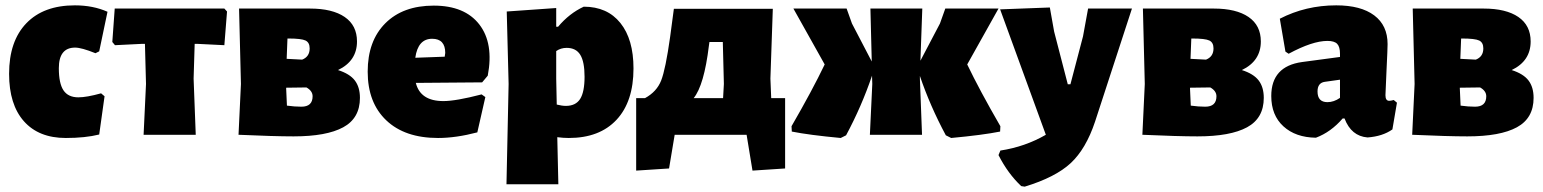

<svg xmlns="http://www.w3.org/2000/svg" viewBox="-20 -504 5772 718"><path d="M260 -484Q328 -484 382 -460L351 -312L337 -305Q285 -326 261 -326Q200 -326 200 -249Q200 -192 217.5 -166Q235 -140 273 -140Q304 -140 358 -155L371 -144L351 -1Q299 12 226 12Q125 12 69.5 -50.5Q14 -113 14 -228Q14 -350 78.5 -417Q143 -484 260 -484Z M517 0 526 -190 522 -340H511L410 -335L400 -347L409 -472H819L829 -461L819 -335L718 -340H708L704 -210L712 0Z M872 0 881 -190 874 -472H1139Q1223 -472 1269 -440.5Q1315 -409 1315 -349Q1315 -276 1244 -242Q1288 -228 1307 -203Q1326 -178 1326 -138Q1326 -62 1263.5 -28Q1201 6 1078 6Q1006 6 872 0ZM1058 -360H1055L1052 -284L1110 -281Q1138 -292 1138 -323Q1138 -345 1122.5 -352.5Q1107 -360 1058 -360ZM1126 -177 1050 -176 1053 -109Q1082 -105 1107 -105Q1149 -105 1149 -144Q1149 -164 1126 -177Z M1618 12Q1494 12 1424.5 -54Q1355 -120 1355 -236Q1355 -351 1421 -417Q1487 -483 1602 -483Q1718 -483 1772.5 -412.5Q1827 -342 1804 -221L1783 -196L1535 -194Q1552 -126 1638 -126Q1685 -126 1781 -151L1795 -141L1765 -9Q1685 12 1618 12ZM1596 -359Q1543 -359 1533 -288L1643 -292L1645 -306Q1645 -359 1596 -359Z M2060 -474V-404H2067Q2109 -454 2163 -479Q2251 -479 2300 -418Q2349 -357 2349 -248Q2349 -124 2285.5 -56Q2222 12 2107 12Q2086 12 2064 9L2068 185H1874L1882 -190L1875 -461ZM2060 -210 2062 -113Q2082 -108 2096 -108Q2133 -108 2149.5 -134Q2166 -160 2166 -217Q2166 -273 2150 -299Q2134 -325 2099 -325Q2077 -325 2060 -313Z M2359 134V-137H2392Q2436 -161 2452.5 -203Q2469 -245 2486 -366L2500 -471H2870L2861 -210L2864 -137H2916V126L2794 134L2772 0H2503L2482 126ZM2631 -333Q2613 -185 2574 -137H2684L2687 -190L2683 -347H2633Z M3124 12Q3006 1 2941 -12L2940 -32Q3018 -167 3064 -263L2947 -472H3146L3166 -416L3240 -274L3235 -472H3429L3422 -277L3495 -416L3515 -472H3714L3597 -263Q3643 -167 3721 -32L3720 -12Q3655 1 3537 12L3517 2Q3458 -108 3420 -220V-210L3428 0H3233L3242 -190L3241 -221Q3202 -106 3144 2Z M3906 -476 3922 -386 3973 -189H3983L4030 -368L4049 -472H4213L4075 -49Q4041 53 3984 106Q3927 159 3812 194L3799 192Q3749 145 3714 76L3721 59Q3813 45 3891 0L3720 -469Z M4252 0 4261 -190 4254 -472H4519Q4603 -472 4649 -440.5Q4695 -409 4695 -349Q4695 -276 4624 -242Q4668 -228 4687 -203Q4706 -178 4706 -138Q4706 -62 4643.5 -28Q4581 6 4458 6Q4386 6 4252 0ZM4438 -360H4435L4432 -284L4490 -281Q4518 -292 4518 -323Q4518 -345 4502.5 -352.5Q4487 -360 4438 -360ZM4506 -177 4430 -176 4433 -109Q4462 -105 4487 -105Q4529 -105 4529 -144Q4529 -164 4506 -177Z M4977 -484Q5069 -484 5119 -446.5Q5169 -409 5169 -339Q5169 -322 5165 -241Q5161 -160 5161 -148Q5161 -127 5175 -127Q5181 -127 5192 -130L5204 -120L5187 -20Q5150 6 5094 10Q5033 5 5008 -61H5001Q4957 -10 4901 11Q4825 10 4779.5 -31.5Q4734 -73 4734 -145Q4734 -256 4849 -272L4991 -291V-303Q4991 -329 4980.5 -340Q4970 -351 4944 -351Q4888 -351 4799 -303L4787 -311L4766 -434Q4863 -484 4977 -484ZM4991 -206 4934 -198Q4907 -194 4907 -162Q4907 -122 4944 -122Q4968 -122 4991 -138Z M5261 0 5270 -190 5263 -472H5528Q5612 -472 5658 -440.5Q5704 -409 5704 -349Q5704 -276 5633 -242Q5677 -228 5696 -203Q5715 -178 5715 -138Q5715 -62 5652.5 -28Q5590 6 5467 6Q5395 6 5261 0ZM5447 -360H5444L5441 -284L5499 -281Q5527 -292 5527 -323Q5527 -345 5511.5 -352.5Q5496 -360 5447 -360ZM5515 -177 5439 -176 5442 -109Q5471 -105 5496 -105Q5538 -105 5538 -144Q5538 -164 5515 -177Z"/></svg>

Font: Alegreya Sans SC Black
Style: Regular
Weight: 900
Designer: Juan Pablo del Peral
Foundry: Huerta Tipografica
Version: Version 2.007